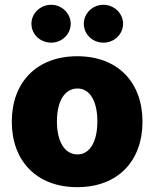

<svg xmlns="http://www.w3.org/2000/svg" viewBox="-20 -772 645 802"><path d="M302.7 9.8C473.6 9.8 575.2 -100.6 575.2 -263.7C575.2 -426.8 473.6 -537.1 302.7 -537.1C131.8 -537.1 29.3 -426.8 29.3 -263.7C29.3 -100.6 131.8 9.8 302.7 9.8ZM303.7 -127C250 -127 217.8 -180.7 217.8 -264.6C217.8 -349.6 250 -402.3 303.7 -402.3C355.5 -402.3 386.7 -349.6 386.7 -264.6C386.7 -180.7 355.5 -127 303.7 -127ZM194.3 -593.8C238.3 -593.8 275.4 -628.9 275.4 -672.9C275.4 -715.8 238.3 -752 194.3 -752C147.5 -752 111.3 -715.8 111.3 -672.9C111.3 -628.9 147.5 -593.8 194.3 -593.8ZM412.1 -593.8C457 -593.8 494.1 -628.9 494.1 -672.9C494.1 -715.8 457 -752 412.1 -752C366.2 -752 330.1 -715.8 330.1 -672.9C330.1 -628.9 366.2 -593.8 412.1 -593.8Z"/></svg>

Font: Pretendard Black
Style: Regular
Weight: 900
Designer: Base glyphs from Inter by Rasmus Andersson; Hangeul glyphs from Noto Sans CJK(Source Han Sans) by Jang Soo-young and Kan
Foundry: Kil Hyung-jin
Version: Version 1.309;Glyphs 3.2 (3225)